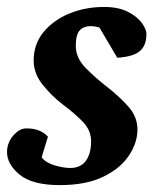

<svg xmlns="http://www.w3.org/2000/svg" viewBox="-27 -520 462 552"><path d="M394 -422.9Q394 -389.2 375 -373Q356 -356.9 310.1 -354L258.8 -440.9Q255.4 -441.9 248.3 -443.4Q241.2 -444.8 232.9 -444.8Q213.9 -444.8 202.4 -432.9Q190.9 -420.9 190.9 -387.7Q190.9 -353.5 219.2 -324.7Q247.6 -295.9 279.8 -271Q314 -244.6 341.1 -214.6Q368.2 -184.6 368.2 -147.9Q368.2 -109.4 343.5 -72.5Q318.8 -35.6 269.5 -11.7Q220.2 12.2 145 12.2Q66.4 12.2 29.8 -17.6Q-6.8 -47.4 -6.8 -83Q-6.8 -109.4 11 -130.1Q28.8 -150.9 48.8 -150.9Q70.8 -150.9 86.2 -144.3Q101.6 -137.7 110.8 -127L92.8 -67.9Q103.5 -52.7 129.2 -44.9Q154.8 -37.1 174.8 -37.1Q205.1 -37.1 220 -57.9Q234.9 -78.6 234.9 -113.8Q234.9 -144.5 212.4 -168.5Q189.9 -192.4 152.8 -220.2Q121.6 -244.1 95.7 -276.4Q69.8 -308.6 69.8 -346.2Q69.8 -393.1 98.1 -427.7Q126.5 -462.4 172.6 -481.2Q218.8 -500 272 -500Q313.5 -500 340.6 -486.1Q367.7 -472.2 380.9 -453.9Q394 -435.5 394 -422.9Z"/></svg>

Font: Charis
Style: Bold Italic
Weight: 700
Italic angle: -11°
Designer: Walt Agee, Miriam Martin, Annie Olsen, Victor Gaultney, Lorna Priest, Alan Ward, Bob Hallissy, Martin Hosken, Sharon Cor
Foundry: SIL Global
Version: Version 7.000